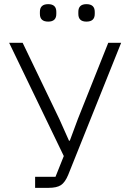

<svg xmlns="http://www.w3.org/2000/svg" viewBox="-20 -904 627 924"><path d="M212 -800Q172 -800 172 -837V-847Q172 -884 212 -884Q251 -884 251 -847V-837Q251 -800 212 -800ZM396 -800Q357 -800 357 -837V-847Q357 -884 396 -884Q436 -884 436 -847V-837Q436 -800 396 -800ZM149 0V-53H247L287 -153L24 -698H89L266 -330L312 -227H316L355 -332L501 -698H563L308 -62Q293 -26 273 -13Q253 0 214 0Z"/></svg>

Font: IBM Plex Sans Light
Style: Regular
Weight: 300
Designer: Mike Abbink, Paul van der Laan, Pieter van Rosmalen
Foundry: Bold Monday
Version: Version 3.0